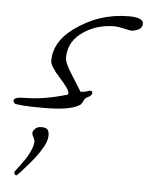

<svg xmlns="http://www.w3.org/2000/svg" viewBox="-62 -353 467 597"><g transform="rotate(5 172.0 -54.5)"><path d="M75 -9Q33 -9 11.5 -11Q-10 -13 -12 -14Q-18 -19 -18 -23Q-18 -35 15 -35Q74 -35 146 -56Q150 -57 150 -62Q150 -73 119 -107Q88 -141 88 -157Q88 -216 146 -259Q223 -316 317 -316Q362 -316 362 -296Q362 -277 330 -272Q326 -272 319 -273.5Q312 -275 303 -277Q287 -281 275 -281Q223 -281 182 -255Q133 -224 133 -171Q133 -154 156 -119Q163 -108 168.5 -99Q174 -90 178 -84Q186 -71 187 -69Q195 -69 207 -72Q213 -75 217 -75Q224 -75 224 -69Q224 -60 212 -55Q203 -52 198 -40.5Q193 -29 187 -27Q159 -9 75 -9ZM11 207Q7 207 5.5 203.5Q4 200 4 197Q11 187 16.5 180Q22 173 29 163Q41 147 49.5 128.5Q58 110 58 97Q57 90 53.5 84.5Q50 79 49 72Q49 66 56 58.5Q63 51 76 51Q91 51 95.5 57.5Q100 64 100 75Q100 91 89.5 110Q79 129 65 147Q51 165 38 179Q35 182 27.5 191Q20 200 12 207Z"/></g></svg>

Font: Whisper
Style: Regular
Weight: 400
Designer: Robert E. Leuschke
Foundry: Robert E. Leuschke
Version: Version 1.010; ttfautohint (v1.8.4.7-5d5b)